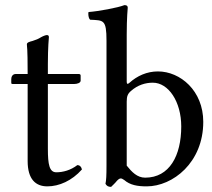

<svg xmlns="http://www.w3.org/2000/svg" viewBox="-20 -728 829 750"><path d="M42 -439C28 -439 24 -427 24 -419V-406C24 -401 25 -400 29 -400H88V-99C88 -28 119 0 165 0C211 0 261 -22 300 -66C298 -76 292 -83 282 -83C256 -63 226 -55 200 -55C173 -55 167 -85 167 -147V-400H271C281 -400 295 -404 295 -413V-433C295 -437 292 -439 287 -439H167V-478C167 -543 171 -583 171 -583C171 -589 168 -591 163 -591C159 -591 150 -588 141 -583C130 -576 120 -572 107 -568C95 -565 85 -562 85 -555C85 -543 88 -550 88 -439Z M492 -373C518 -396 548 -405 577 -405C638 -405 688 -331 688 -234C688 -120 642 -34 547 -34C516 -34 495 -56 475 -81V-331C475 -352 479 -362 492 -373ZM485 -404C478 -398 475 -400 475 -409V-593C475 -658 479 -698 479 -698C479 -705 475 -708 466 -708C441 -698 366 -684 326 -681C325 -679 325 -677 325 -674C325 -666 327 -655 332 -651C384 -648 396 -653 396 -569V-81C396 -42 395 -24 392 -10C397 -2 402 2 414 2C420 -4 430 -13 437 -22C443 -28 447 -31 452 -31C455 -31 459 -29 465 -25C488 -5 517 0 553 0C655 0 774 -93 774 -252C774 -374 684 -449 597 -449C554 -449 516 -432 485 -404Z"/></svg>

Font: Ponomar Unicode
Style: Regular
Weight: 400
Version: 1.3